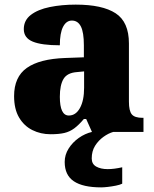

<svg xmlns="http://www.w3.org/2000/svg" viewBox="-20 -571 666 831"><path d="M199 10Q156 10 120 -8Q84 -26 62.5 -62.5Q41 -99 41 -155Q41 -238 96 -277Q151 -316 262 -320L343 -323V-375Q343 -431 330 -456.5Q317 -482 291 -482Q267 -482 253 -455Q239 -428 239 -375Q160 -375 121.5 -391Q83 -407 83 -445Q83 -483 113.5 -506.5Q144 -530 195.5 -540.5Q247 -551 308 -551Q423 -551 480.5 -513.5Q538 -476 538 -383V-131Q538 -91 550.5 -76Q563 -61 597 -61H601V0H378L353 -56H343Q321 -30 301.5 -15.5Q282 -1 258.5 4.5Q235 10 199 10ZM278 -71Q308 -71 326 -103.5Q344 -136 344 -191V-262L313 -259Q271 -256 255 -229.5Q239 -203 239 -152Q239 -71 278 -71ZM418 240Q339 240 299.5 213.5Q260 187 260 130Q260 99 277 72Q294 45 321 26Q348 7 378 0H470Q449 6 427.5 21.5Q406 37 391.5 60Q377 83 377 115Q377 139 396.5 150Q416 161 446 161Q460 161 475.5 159Q491 157 509 153V224Q499 229 481.5 232.5Q464 236 446.5 238Q429 240 418 240Z"/></svg>

Font: Noto Serif Telugu Black
Style: Regular
Weight: 900
Designer: Jelle Bosma - Monotype Design Team
Foundry: Monotype Imaging Inc.
Version: Version 2.005; ttfautohint (v1.8.4.7-5d5b)